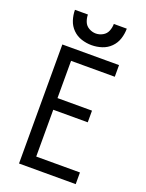

<svg xmlns="http://www.w3.org/2000/svg" viewBox="-173 -1032 846 1114"><g transform="rotate(20 250.0 -474.5)"><path d="M90 0V-735H440V-663H170V-433H383V-361H170V-72H440V0ZM250 -789Q218 -789 187 -799Q156 -809 133 -832Q110 -855 100 -886Q90 -917 90 -949H170Q170 -927 178.5 -905.5Q187 -884 207.5 -872.5Q228 -861 250 -861Q272 -861 292.5 -872.5Q313 -884 321.5 -905.5Q330 -927 330 -949H410Q410 -917 400 -886Q390 -855 367 -832Q344 -809 313 -799Q282 -789 250 -789Z"/></g></svg>

Font: Iosevka SS01
Style: Regular
Weight: 400
Monospace: yes
Designer: Belleve Invis
Foundry: Belleve Invis
Version: 2.3.3; ttfautohint (v1.8.3)